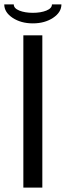

<svg xmlns="http://www.w3.org/2000/svg" viewBox="-20 -859 302 879"><path d="M86.9 -697.3H173.8V0H86.9ZM130.4 -752Q76.2 -752 37.8 -777.3Q-0.5 -802.7 -0.5 -838.9H43Q43 -820.8 68.6 -810.5Q94.2 -800.3 130.4 -800.3Q166.5 -800.3 192.1 -810.5Q217.8 -820.8 217.8 -838.9H261.2Q261.2 -802.7 222.9 -777.3Q184.6 -752 130.4 -752Z"/></svg>

Font: Qaz
Style: Regular
Weight: 400
Designer: GGBotNet
Foundry: f0n7
Version: 0.70